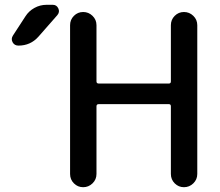

<svg xmlns="http://www.w3.org/2000/svg" viewBox="-20 -780 917 800"><path d="M272 -55V-675Q272 -698 288 -714Q304 -730 326.5 -730Q349 -730 365.5 -714Q382 -698 382 -675V-441Q382 -432 391 -432H684Q692 -432 692 -441V-675Q692 -698 708 -714Q724 -730 746.5 -730Q769 -730 785.5 -714Q802 -698 802 -675V-55Q802 -32 785.5 -16Q769 0 746.5 0Q724 0 708 -16Q692 -32 692 -55V-337Q692 -346 684 -346H391Q382 -346 382 -337V-55Q382 -32 365.5 -16Q349 0 326.5 0Q304 0 288 -16Q272 -32 272 -55ZM57 -590Q40 -590 32.5 -604Q25 -618 34 -632L86 -712Q100 -734 123.5 -747Q147 -760 174 -760H200Q216 -760 223 -745Q230 -730 219 -717L140 -627Q107 -590 57 -590Z"/></svg>

Font: Rounded Mplus 1c Medium
Style: Regular
Weight: 500
Version: Version 1.059.20150529